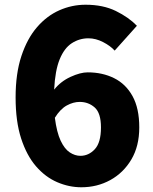

<svg xmlns="http://www.w3.org/2000/svg" viewBox="-20 -778 649 812"><path d="M324 14Q272 14 222 -7.5Q172 -29 132.5 -74.5Q93 -120 69.5 -192Q46 -264 46 -366Q46 -467 70.5 -541Q95 -615 136.5 -663Q178 -711 231 -734.5Q284 -758 342 -758Q416 -758 470 -731.5Q524 -705 559 -669L465 -564Q447 -584 416 -600Q385 -616 354 -616Q316 -616 284 -595.5Q252 -575 232.5 -527.5Q213 -480 209 -399Q237 -434 278.5 -453Q320 -472 351 -472Q413 -472 462.5 -447.5Q512 -423 540.5 -371.5Q569 -320 569 -239Q569 -160 535.5 -103.5Q502 -47 446.5 -16.5Q391 14 324 14ZM212 -280Q220 -218 236.5 -183Q253 -148 275 -133.5Q297 -119 320 -119Q355 -119 381 -147Q407 -175 407 -239Q407 -300 380.5 -323.5Q354 -347 317 -347Q290 -347 262.5 -332Q235 -317 212 -280Z"/></svg>

Font: Source Han Sans SC Heavy
Style: Regular
Weight: 900
Designer: Ryoko NISHIZUKA Ë•øÂ°öÊ∂ºÂ≠ê (kana, bopomofo & ideographs); Paul D. Hunt (Latin, Greek & Cyrillic); Sandoll Communicatio
Foundry: Adobe
Version: Version 2.004;hotconv 1.0.118;makeotfexe 2.5.65603